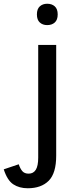

<svg xmlns="http://www.w3.org/2000/svg" viewBox="-104 -770 420 1025"><path d="M93 -693Q93 -722 108.5 -736Q124 -750 148 -750Q173 -750 188.5 -736Q204 -722 204 -693Q204 -664 188.5 -650Q173 -636 148 -636Q124 -636 108.5 -650Q93 -664 93 -693ZM196 61Q196 155 156 195Q116 235 44 235Q-1 235 -33 214Q-65 193 -84 134L-4 107Q4 131 15.5 144Q27 157 49 157Q74 157 87 136.5Q100 116 100 71V-530H196Z"/></svg>

Font: Orienta
Style: Regular
Weight: 400
Designer: Eduardo Rodriguez Tunni
Foundry: Eduardo Rodriguez Tunni
Version: Version 1.001